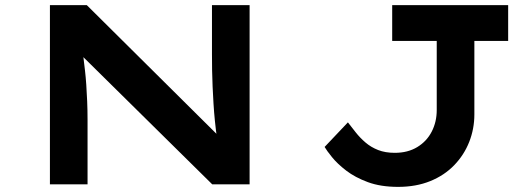

<svg xmlns="http://www.w3.org/2000/svg" viewBox="-20 -720 2067 750"><path d="M175 0V-700H319L846 -177H828Q823 -213 819.5 -247.5Q816 -282 814 -315.5Q812 -349 810.5 -381.5Q809 -414 808.5 -445.5Q808 -477 808 -509V-700H955V0H809L274 -528L302 -527Q304 -511 306.5 -490.5Q309 -470 312 -444.5Q315 -419 317 -389Q319 -359 320.5 -324.5Q322 -290 322 -252V0ZM1535 10Q1467 10 1417 -8.5Q1367 -27 1332.5 -53.5Q1298 -80 1277 -106Q1256 -132 1248 -146L1339 -242Q1353 -224 1369.5 -203Q1386 -182 1407.5 -163.5Q1429 -145 1457 -134Q1485 -123 1522 -123Q1573 -123 1610 -145.5Q1647 -168 1666.5 -206Q1686 -244 1686 -290V-560H1512V-700H1965V-560H1833V-273Q1833 -217 1813 -166Q1793 -115 1754.5 -75Q1716 -35 1660.5 -12.5Q1605 10 1535 10Z"/></svg>

Font: Lexend Zetta SemiBold
Style: Regular
Weight: 600
Designer: Bonnie Shaver-Troup, Thomas Jockin
Foundry: Lexend
Version: Version 1.007